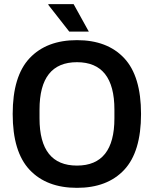

<svg xmlns="http://www.w3.org/2000/svg" viewBox="-20 -891 739 923"><path d="M407 -739H313L212 -868L213 -871H334ZM350 12Q204 12 122.5 -74.5Q41 -161 41 -343Q41 -525 122.5 -611.5Q204 -698 350 -698Q496 -698 577 -611.5Q658 -525 658 -343Q658 -161 577 -74.5Q496 12 350 12ZM350 -95Q530 -95 530 -322V-364Q530 -592 350 -592Q170 -592 170 -364V-322Q170 -95 350 -95Z"/></svg>

Font: Archivo SemiCondensed SemiBold
Style: Regular
Weight: 600
Width: 4
Designer: Hector Gatti
Foundry: Omnibus-Type
Version: Version 2.001; ttfautohint (v1.8.3)